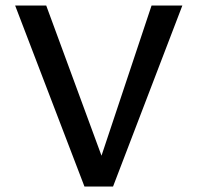

<svg xmlns="http://www.w3.org/2000/svg" viewBox="-20 -678 718 698"><path d="M531 -658H643L391 0H287L35 -658H148L349 -112Z"/></svg>

Font: EauTest Semibold
Style: Regular
Weight: 600
Designer: Christian Thalmann (Catharsis Fonts)
Version: Version 0.001;PS 000.001;hotconv 1.0.88;makeotf.lib2.5.64775